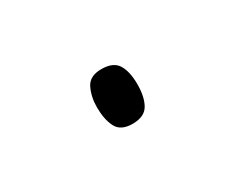

<svg xmlns="http://www.w3.org/2000/svg" viewBox="-32 -433 255 210"><g transform="rotate(-30 96.0 -327.5)"><path d="M71 -328Q71 -341 76 -351.5Q81 -362 96 -362Q111 -362 116.5 -353Q122 -344 122 -328Q122 -312 116.5 -302.5Q111 -293 96 -293Q81 -293 76 -303Q71 -313 71 -328Z"/></g></svg>

Font: Noto Sans Georgian Condensed Thin
Style: Regular
Weight: 100
Width: 3
Designer: Monotype Design Team, Akaki Razmadze
Foundry: Google LLC
Version: Version 2.005; ttfautohint (v1.8.4.7-5d5b)